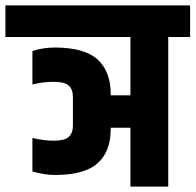

<svg xmlns="http://www.w3.org/2000/svg" viewBox="-60 -691 724 711"><path d="M210 -226V-332Q210 -360 194.5 -374Q179 -388 138.5 -388Q98 -388 60 -378V-502Q99 -515 143 -515Q253 -515 301.5 -470.5Q350 -426 350 -343V-338H423V-554H-40V-671H644V-554H563V0H423V-218H350V-213Q350 -130 301.5 -86.5Q253 -43 143 -43Q105 -43 60 -56V-180Q102 -170 140.5 -170Q179 -170 194.5 -184Q210 -198 210 -226Z"/></svg>

Font: Khand
Style: Bold
Weight: 700
Designer: Devanagari: Sanchit Sawaria, Jyotish Sonowal; Latin: Satya Rajpurohit
Foundry: Indian Type Foundry
Version: Version 1.101;PS 1.0;hotconv 1.0.78;makeotf.lib2.5.61930; tt